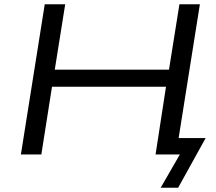

<svg xmlns="http://www.w3.org/2000/svg" viewBox="-20 -725 1014 901"><path d="M734 156 824 0H714L727 -77H945L816 156ZM78 0 190 -705H286L237 -398H773L822 -705H918L806 0H710L759 -318H224L174 0Z"/></svg>

Font: Nunito Sans 10pt Expanded
Style: Italic
Weight: 400
Width: 7
Italic angle: -9°
Designer: Vernon Adams
Foundry: Vernon Adams
Version: Version 3.101;gftools[0.9.27]